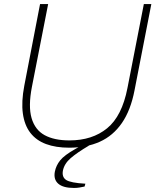

<svg xmlns="http://www.w3.org/2000/svg" viewBox="-20 -720 770 949"><path d="M322 10Q256 10 207.5 -8Q159 -26 130 -63.5Q101 -101 93 -159Q85 -217 100 -296L178 -700H218L138 -292Q119 -195 136 -136.5Q153 -78 200.5 -52Q248 -26 323 -26Q436 -26 509.5 -86Q583 -146 610 -285L691 -700H728L645 -274Q626 -175 582.5 -112Q539 -49 473.5 -19.5Q408 10 322 10ZM346 209Q292 209 268 188Q244 167 251 129Q257 98 277.5 72.5Q298 47 353 16L387 -3L419 -2V0Q360 35 329 62Q298 89 291 123Q285 155 307 169.5Q329 184 402 188L398 202Q385 205 372 207Q359 209 346 209Z"/></svg>

Font: REM Thin
Style: Italic
Weight: 250
Italic angle: -11°
Designer: Octavio Pardo
Foundry: Ashler Design
Version: Version 1.005;gftools[0.9.28]